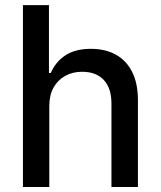

<svg xmlns="http://www.w3.org/2000/svg" viewBox="-20 -748 644 768"><path d="M177.2 -323.7V0H71.8V-727.5H175.8V-456.1H183.1Q202.1 -500.5 241.5 -526.6Q280.8 -552.7 344.2 -552.7Q400.4 -552.7 442.6 -529.8Q484.9 -506.8 508.3 -460.9Q531.7 -415 531.7 -346.7V0H425.8V-334Q425.8 -395 395.3 -428Q364.7 -460.9 308.1 -460.9Q270.5 -460.9 241 -444.6Q211.4 -428.2 194.3 -397.9Q177.2 -367.7 177.2 -323.7Z"/></svg>

Font: Inter V
Style: Weight 500 Optical size 14.0
Weight: 500
Designer: Rasmus Andersson
Foundry: rsms
Version: Version 4.000;git-4fc901f